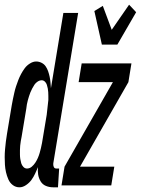

<svg xmlns="http://www.w3.org/2000/svg" viewBox="-43 -790 600 818"><path d="M40 8Q24 8 11.5 -1.5Q-1 -11 -7.5 -26Q-14 -41 -17.5 -56.5Q-21 -72 -22 -88Q-23 -104 -23 -120.5Q-23 -137 -21.5 -153.5Q-20 -170 -18 -187Q-16 -204 -13 -221L7 -341Q9 -354 12 -367.5Q15 -381 18 -395Q21 -409 25.5 -422.5Q30 -436 35 -449Q40 -462 47 -475Q54 -488 62.5 -499.5Q71 -511 84.5 -519.5Q98 -528 111 -528Q123 -528 134 -522.5Q145 -517 151.5 -507.5Q158 -498 162 -486.5Q166 -475 168.5 -463Q171 -451 172 -439Q173 -427 174 -414L227 -735H290L184 -94Q183 -86 186 -79Q189 -72 197 -72H209L204 8H183Q167 8 152.5 2Q138 -4 130 -17.5Q122 -31 119.5 -46.5Q117 -62 119 -78Q113 -64 106.5 -50Q100 -36 91 -23.5Q82 -11 68 -1.5Q54 8 40 8ZM72 -72Q83 -72 92 -79.5Q101 -87 107.5 -97Q114 -107 118.5 -117.5Q123 -128 126 -138.5Q129 -149 131.5 -159.5Q134 -170 136 -181L156 -301Q158 -317 159.5 -332.5Q161 -348 163 -364Q163 -373 163 -381Q163 -389 162.5 -397.5Q162 -406 160.5 -413.5Q159 -421 156.5 -429Q154 -437 148 -442.5Q142 -448 135 -448Q126 -448 117.5 -442.5Q109 -437 104 -429.5Q99 -422 94.5 -413.5Q90 -405 86.5 -396.5Q83 -388 80.5 -379.5Q78 -371 75.5 -362.5Q73 -354 71.5 -345Q70 -336 69 -327L49 -207Q47 -198 45.5 -188.5Q44 -179 43 -169.5Q42 -160 42 -150.5Q42 -141 42 -131.5Q42 -122 43.5 -112.5Q45 -103 47.5 -94.5Q50 -86 56.5 -79Q63 -72 72 -72ZM391 -600 359 -743 395 -765 433 -663 507 -770 537 -738 457 -600ZM219 0 232 -80 438 -440H292L305 -520H517L504 -440L298 -80H444L431 0Z"/></svg>

Font: Iosevka Medium
Style: Italic
Weight: 500
Italic angle: -9°
Monospace: yes
Designer: Belleve Invis
Foundry: Belleve Invis
Version: Version 32.5.0; ttfautohint (v1.8.4)